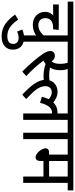

<svg xmlns="http://www.w3.org/2000/svg" viewBox="706 -1368 930 2382"><g transform="rotate(90 1171.0 -177.0)"><path d="M591 -552V-622H0V-552H419V-253C386 -216 346 -188 291 -188C243 -188 205 -216 205 -274C205 -338 249 -371 323 -371H344L351 -440C345 -440 321 -441 299 -441H35V-370L171 -372C144 -349 127 -314 127 -274C127 -180 194 -119 289 -119C347 -119 389 -139 419 -160V0H497V-552Z M346 12 372 76C397 64 420 57 451 57C489 57 525 77 525 124C525 172 492 197 429 197C344 197 290 156 223 62L161 101C231 200 310 268 431 268C537 268 596 212 596 129C596 45 543 -11 448 -11C415 -11 378 -3 346 12Z M913 -322C880 -322 847 -326 818 -332C838 -361 851 -403 851 -458C851 -495 845 -529 836 -552H951V-622H577V-552H758C766 -530 772 -496 772 -458C772 -415 764 -378 742 -352C724 -378 702 -393 673 -393C630 -393 613 -365 613 -339C613 -314 619 -290 647 -247C688 -185 768 -87 868 12L924 -38C852 -104 781 -182 732 -252C747 -259 761 -268 774 -278C813 -262 872 -252 923 -252C958 -252 989 -254 1019 -261L1011 -332C978 -324 950 -322 913 -322Z M930 -552H1388V-426C1386 -426 1383 -426 1380 -426C1329 -426 1285 -409 1251 -373C1210 -407 1170 -426 1117 -426C1047 -426 970 -380 970 -278C970 -176 1051 -87 1154 12L1209 -36C1106 -135 1049 -196 1049 -274C1049 -321 1075 -354 1124 -354C1158 -354 1185 -339 1211 -316C1198 -292 1188 -264 1181 -231L1256 -209C1285 -332 1335 -357 1377 -357C1381 -357 1384 -357 1388 -357V0H1467V-552H1561V-622H930Z M1706 -552H1799V-622H1547V-552H1627V0H1706Z M2249 -552H2342V-622H1785V-552H1898V-321H1876C1835 -321 1820 -302 1820 -278C1820 -228 1882 -153 1931 -153C1956 -153 1977 -170 1977 -213V-251H2170V0H2249ZM2170 -552V-321H1977V-552Z"/></g></svg>

Font: Noto Sans Devanagari UI SemiCondensed
Style: Regular
Weight: 400
Width: 4
Designer: Jelle Bosma - Monotype Design Team
Foundry: Monotype Imaging Inc.
Version: Version 2.004